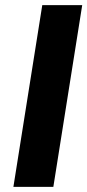

<svg xmlns="http://www.w3.org/2000/svg" viewBox="-20 -725 339 745"><path d="M32 0 144 -705H299L187 0Z"/></svg>

Font: Nunito Sans ExtraBold
Style: Italic
Weight: 800
Italic angle: -9°
Designer: Vernon Adams
Foundry: Vernon Adams
Version: Version 3.006; ttfautohint (v1.8.3)